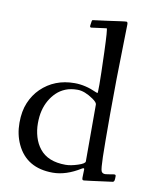

<svg xmlns="http://www.w3.org/2000/svg" viewBox="-81 -744 661 831"><g transform="rotate(10 249.5 -328.5)"><path d="M336.9 13.9 337.9 -22Q337.9 -29.5 326.9 -22.9Q264.2 16.1 206.1 16.1Q90.8 16.1 46.9 -78.1Q27.1 -120.4 27.1 -171.9Q27.1 -223.4 43 -260.7Q58.8 -298.1 85.9 -324.7Q144.8 -382.1 232.9 -382.1Q280.3 -382.1 329.8 -359.4Q335.4 -356.9 337.3 -356.9Q339.1 -356.9 339.1 -395Q339.1 -433.1 335.6 -536.5Q332 -639.9 327.9 -639.9L261 -631.1Q254.4 -631.1 255.9 -640.9Q257.3 -650.6 257.7 -653.2Q258.1 -655.8 258.2 -656.7Q258.3 -657.7 258.7 -659.3Q259 -660.9 259.4 -661.5Q259.8 -662.1 260.3 -663Q260.7 -663.8 261.7 -664.1Q263.4 -664.6 278.4 -666.3Q293.5 -668 326.7 -672.6Q359.9 -677.2 380.5 -680.2Q401.1 -683.1 407.1 -683.1Q413.1 -683.1 413.1 -671.9Q413.1 -660.6 411.6 -602.5Q407 -418.5 407 -279.7Q407 -140.9 408.3 -88.9Q409.7 -36.9 413.8 -27Q418 -17.1 430.9 -17.1Q432.1 -17.1 439 -18.1L454.3 -20.3Q462.9 -21.5 467.3 -22.5Q477.1 -24.2 477.1 -16.7Q477.1 -9.3 476.9 -6Q476.8 -2.7 476.1 1.5Q474.4 9.5 468 10Q349.9 25.9 344.8 25.9Q339.8 25.9 338.4 23.4Q336.9 21 336.9 13.9ZM140.6 -73.2Q177.2 -27.1 254.9 -27.1Q277.1 -27.1 308.1 -37.1Q339.1 -47.1 339.1 -56.9V-306.9Q339.1 -316.2 319.3 -329.8Q281.2 -356 250.6 -356Q220 -356 197.8 -346.9Q175.5 -337.9 158.9 -322Q142.3 -306.2 130.2 -285Q118.2 -263.9 112.1 -239.1Q106 -214.4 106 -183.5Q106 -152.6 114.5 -123.9Q123 -95.2 140.6 -73.2Z"/></g></svg>

Font: Fanwood Text
Style: Regular
Weight: 400
Version: Version 1.1001